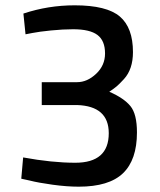

<svg xmlns="http://www.w3.org/2000/svg" viewBox="-20 -691 600 722"><path d="M76 -562 68 -640Q161 -671 261 -671Q381 -671 430.5 -629Q480 -587 480 -495Q480 -463 471.5 -437.5Q463 -412 446 -393.5Q429 -375 419 -366.5Q409 -358 391 -346Q446 -322 470.5 -292Q495 -262 495 -193Q495 -90 442.5 -39.5Q390 11 276 11Q231 11 177 3.5Q123 -4 92 -12L60 -19L67 -99Q176 -79 263 -79Q389 -79 389 -190Q389 -292 270 -296H137V-382H270Q308 -382 341.5 -413.5Q375 -445 375 -490Q375 -538 346.5 -559.5Q318 -581 255 -581Q217 -581 172 -576.5Q127 -572 102 -567Z"/></svg>

Font: TitilliumText
Style: Medium
Weight: 500
Designer: Accademia di Belle Arti di Urbino and others
Foundry: Accademia di Belle Arti di Urbino and others.
Version: Version 60.001